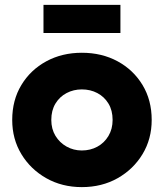

<svg xmlns="http://www.w3.org/2000/svg" viewBox="-20 -756 671 786"><path d="M315 10Q397 10 461.5 -26.5Q526 -63 563.5 -125Q601 -187 601 -265Q601 -346 563.5 -408Q526 -470 461.5 -505Q397 -540 315 -540Q234 -540 169.5 -505Q105 -470 67.5 -408Q30 -346 30 -265Q30 -187 67.5 -125Q105 -63 169.5 -26.5Q234 10 315 10ZM315 -140Q281 -140 252.5 -156Q224 -172 207 -200Q190 -228 190 -265Q190 -304 207 -332Q224 -360 252.5 -375Q281 -390 315 -390Q350 -390 378.5 -375Q407 -360 424 -332Q441 -304 441 -265Q441 -228 424 -199.5Q407 -171 378.5 -155.5Q350 -140 315 -140ZM473 -736H158Q158 -736 158 -718.5Q158 -701 158 -678.5Q158 -656 158 -638.5Q158 -621 158 -621H473Z"/></svg>

Font: Roundo Variable
Style: Regular
Weight: 200
Designer: Shiva Nallaperumal
Foundry: Indian Type Foundry
Version: Version 2.000